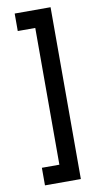

<svg xmlns="http://www.w3.org/2000/svg" viewBox="-94 -792 483 929"><g transform="rotate(-10 147.5 -328.0)"><path d="M134.8 7.8V-664.1H48.8V-750H225.1V94.2H48.8V7.8Z"/></g></svg>

Font: D-DIN-PRO Medium
Style: Regular
Weight: 500
Designer: datto
Foundry: CyberFei
Version: Version 1.000;hotconv 1.0.109;makeotfexe 2.5.65596